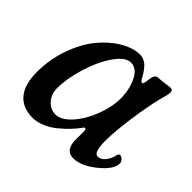

<svg xmlns="http://www.w3.org/2000/svg" viewBox="-117 -572 718 718"><g transform="rotate(45 241.5 -213.0)"><path d="M483.4 -98.1Q483.4 -65.9 435.3 -27.1Q387.2 11.7 346.2 11.7Q303.2 11.7 303.2 -45.9Q303.2 -53.7 303.5 -69.3Q303.7 -85 303.7 -88.9Q302.7 -100.1 297.4 -100.1Q295.4 -100.1 293.7 -98.1Q292 -96.2 289.3 -92.5Q286.6 -88.9 284.7 -86.4Q273.9 -72.3 260.5 -58.3Q247.1 -44.4 226.6 -27.1Q206.1 -9.8 180.9 1.2Q155.8 12.2 131.8 12.2Q78.1 12.2 50 -21.5Q22 -55.2 22 -119.6Q22 -187.5 43.7 -248.8Q65.4 -310.1 98.9 -350.8Q132.3 -391.6 172.6 -415.5Q212.9 -439.5 250.5 -439.5Q259.3 -439.5 268.1 -435.8Q276.9 -432.1 282.5 -427.7Q288.1 -423.3 294.9 -414.8Q301.8 -406.2 304.7 -402.1Q307.6 -397.9 312.7 -388.7Q317.9 -379.4 318.4 -378.9Q323.7 -369.6 329.6 -369.6Q335.4 -369.6 337.9 -397Q339.8 -412.1 344.5 -418.9Q349.1 -425.8 358.4 -426.3Q374.5 -426.8 393.3 -429.7Q412.1 -432.6 416.5 -432.6Q429.7 -432.6 429.7 -419.9Q429.7 -415.5 428.7 -410.4Q427.7 -405.3 426.8 -401.1Q425.8 -397 423.3 -387.9Q420.9 -378.9 418.9 -371.1Q406.7 -323.2 395.8 -245.8Q384.8 -168.5 384.8 -119.1Q384.8 -58.6 405.3 -57.6Q421.4 -57.1 434.3 -71.8Q447.3 -86.4 453.1 -111.3Q455.6 -122.1 463.9 -121.1Q470.2 -120.1 478 -112.3Q483.4 -106.4 483.4 -98.1ZM246.1 -394.5Q216.8 -394.5 186.3 -350.1Q155.8 -305.7 137 -243.7Q118.2 -181.6 118.2 -129.9Q118.2 -100.6 137 -78.9Q155.8 -57.1 183.1 -57.1Q213.4 -57.1 244.4 -91.8Q275.4 -126.5 294.7 -177Q314 -227.5 314 -272.5Q314 -318.4 295.7 -356.4Q277.3 -394.5 246.1 -394.5Z"/></g></svg>

Font: Cooper* Medium
Style: Italic
Weight: 500
Italic angle: -7°
Designer: Owen Earl
Foundry: indestructible type*
Version: Version 0.001